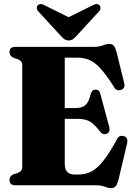

<svg xmlns="http://www.w3.org/2000/svg" viewBox="-20 -937 675 971"><path d="M28 -673.5Q28 -700 58 -700H454.5Q482.5 -700 500.5 -707.5Q518.5 -715 533 -715Q548 -715 555.8 -705.5Q563.5 -696 569.5 -673.5L608.5 -515Q611.5 -501.5 606.2 -493Q601 -484.5 591 -482Q566 -475 554.5 -500.5Q515.5 -561.5 486.2 -592.8Q457 -624 429.8 -634.8Q402.5 -645.5 369.5 -645.5H307.5V-390.5H361.5Q395.5 -390.5 412.5 -405.8Q429.5 -421 439 -462Q443 -474.5 449.2 -479.2Q455.5 -484 464 -484Q482.5 -484 487.5 -462L532.5 -295Q538.5 -267.5 519.5 -260.5Q500.5 -253 486 -272Q456.5 -310 433.5 -323Q410.5 -336 372 -336H307.5V-109Q307.5 -54.5 356.5 -54.5H378Q411 -54.5 440 -68.5Q469 -82.5 500 -120.5Q531 -158.5 570 -229.5Q580 -255 605 -249Q630 -243 622.5 -211L579 -27Q573 -5 565 4.8Q557 14.5 541 14.5Q527.5 14.5 509.8 7.2Q492 0 464 0H58Q28 0 28 -26.5Q28 -46 47.5 -55.5L69 -62Q92.5 -71 92.5 -91V-609Q92.5 -629 69 -638L47.5 -645Q28 -654 28 -673.5ZM371.5 -760.5Q360 -748 350.8 -740.2Q341.5 -732.5 327.5 -732.5Q313 -732.5 303.8 -740.2Q294.5 -748 283 -760.5L174 -879Q165.5 -888.5 166 -897.5Q166.5 -906.5 172 -911Q184.5 -923 207 -909.5L327 -850L447.5 -909.5Q470 -922.5 483 -911Q487.5 -906.5 488.2 -897.5Q489 -888.5 480.5 -879Z"/></svg>

Font: Fraunces 144pt S050 Black
Style: Regular
Weight: 900
Version: Version 1.000; ttfautohint (v1.8.3)